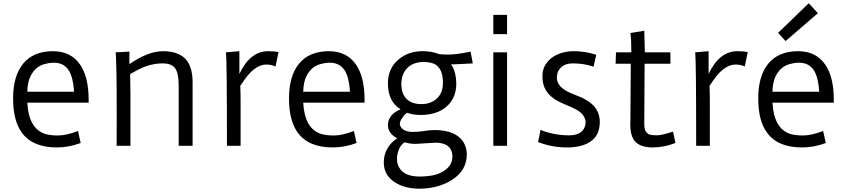

<svg xmlns="http://www.w3.org/2000/svg" viewBox="-20 -881 5126 1160"><path d="M467.3 -17.1Q395.5 9.8 323.7 9.8Q177.2 9.8 112.3 -79.1Q59.1 -150.9 59.1 -286.6Q59.1 -422.4 119.9 -496.6Q180.7 -570.8 298.8 -571.8Q409.2 -571.8 464.8 -489.3Q515.6 -414.6 515.6 -278.3V-260.7H145Q153.3 -105 251.5 -72.3Q281.7 -62.5 330.8 -62.5Q379.9 -62.5 451.2 -89.4ZM427.7 -326.7Q421.9 -411.1 397.5 -452.6Q355 -522.5 250 -494.1Q191.9 -479 163.1 -418Q146 -381.8 145 -326.7Z M684.6 0 685.1 -165.5Q685.1 -376.5 683.6 -434.6L681.6 -511.7Q680.2 -556.6 678.7 -564.9L762.7 -569.3Q762.2 -563.5 762 -554Q761.7 -544.4 761.7 -530.3V-493.7Q876 -571.8 963.6 -571.8Q1051.3 -571.8 1096.2 -529.1Q1141.1 -486.3 1143.6 -393.6V0H1059.6V-363.8Q1059.6 -438.5 1038.1 -468.8Q1016.6 -498 962.4 -498Q889.6 -498 817.4 -461.4Q793 -449.2 766.1 -433.6L767.1 -389.2Q768.1 -352.1 768.1 -314V0Z M1431.6 -362.3Q1433.6 -325.2 1433.6 -268.6V0H1351.1Q1351.1 -518.1 1345.2 -564.9L1426.3 -571.8V-434.6Q1491.2 -571.8 1600.6 -571.8Q1638.2 -571.8 1662.6 -565.9L1644.5 -479Q1621.1 -490.7 1592 -491Q1563 -491.2 1539.1 -478Q1515.1 -464.8 1495.4 -445.3Q1475.6 -425.8 1460 -403.3Z M2134.3 -17.1Q2062.5 9.8 1990.7 9.8Q1844.2 9.8 1779.3 -79.1Q1726.1 -150.9 1726.1 -286.6Q1726.1 -422.4 1786.9 -496.6Q1847.7 -570.8 1965.8 -571.8Q2076.2 -571.8 2131.8 -489.3Q2182.6 -414.6 2182.6 -278.3V-260.7H1812Q1820.3 -105 1918.5 -72.3Q1948.7 -62.5 1997.8 -62.5Q2046.9 -62.5 2118.2 -89.4ZM2094.7 -326.7Q2088.9 -411.1 2064.5 -452.6Q2022 -522.5 1917 -494.1Q1858.9 -479 1830.1 -418Q1813 -381.8 1812 -326.7Z M2521 -186.5Q2474.1 -186.5 2439.9 -199.7Q2426.3 -191.9 2414.6 -174.8Q2395.5 -147.5 2395.5 -135.3Q2395.5 -112.3 2418.5 -97.2Q2439.5 -84 2471.4 -84Q2503.4 -84 2528.8 -87.9Q2572.3 -95.2 2607.9 -95.2Q2643.6 -95.2 2677.5 -87.9Q2711.4 -80.6 2737.8 -64Q2795.9 -27.3 2800.3 46.4Q2802.7 148.9 2708 207.5Q2631.3 255.4 2526.9 258.8Q2432.6 261.7 2368.2 222.2Q2346.7 209 2330.6 190.4Q2298.8 153.3 2298.8 100.1Q2298.8 32.7 2345.7 -17.6Q2360.8 -34.2 2379.9 -45.4Q2323.7 -74.7 2323.7 -125.5Q2323.7 -156.2 2343.5 -181.4Q2363.3 -206.5 2400.4 -220.2Q2323.7 -267.6 2323.7 -377.4Q2323.7 -468.3 2388.2 -522Q2447.8 -571.8 2532.2 -571.8Q2588.4 -571.8 2632.3 -554.2Q2648.4 -551.3 2693.1 -551.3Q2737.8 -551.3 2823.2 -569.3L2836.4 -498Q2816.4 -497.1 2796.1 -495.8Q2775.9 -494.6 2752.4 -493.7L2704.6 -491.7Q2728 -463.9 2734.9 -406.7Q2736.8 -390.6 2736.8 -377.4Q2736.8 -284.2 2672.4 -232.4Q2615.2 -186.5 2521 -186.5ZM2655.8 -377.4Q2657.7 -453.6 2618.2 -486.3Q2588.9 -508.3 2527.8 -506.3Q2443.4 -500 2415 -430.7Q2405.8 -407.7 2404.8 -378.4Q2403.8 -316.4 2435.5 -284.2Q2467.3 -252 2525.4 -252Q2583.5 -252 2619.6 -286.1Q2655.8 -320.3 2655.8 -377.4ZM2491.7 -11.7Q2453.6 -11.7 2425.3 -21.5Q2393.1 -1.5 2381.8 47.9Q2378.4 63 2378.4 79.1Q2378.4 117.2 2399.4 142.6Q2434.1 188 2525.9 185.5Q2599.6 183.6 2639.6 164.1Q2713.4 128.9 2713.4 64.5Q2711.4 -19 2609.9 -19Z M2960.4 -791H3043.5V-674.8H2960.4ZM2960.4 -564.9H3043.5V0H2960.4Z M3565.9 -478Q3508.8 -498 3440.9 -498Q3378.4 -498 3354 -453.1Q3346.7 -439.9 3344.7 -420.2Q3342.8 -400.4 3350.3 -383.1Q3357.9 -365.7 3372.6 -352.5Q3395.5 -331.5 3432.6 -316.9Q3469.7 -302.2 3488.5 -293.9Q3507.3 -285.6 3524.4 -275.4Q3541.5 -265.1 3556.4 -252Q3571.3 -238.8 3582 -222.2Q3605 -187 3603.8 -141.6Q3602.5 -96.2 3586.7 -68.4Q3570.8 -40.5 3543.9 -23.4Q3493.7 9.8 3404.3 9.8Q3315.4 9.8 3231 -22.5L3245.6 -96.2Q3323.2 -65.4 3406.2 -63.5Q3485.4 -60.5 3508.3 -104.5Q3525.9 -137.7 3511.2 -170.9Q3497.6 -200.7 3456.5 -221.7Q3437 -231.9 3412.4 -241.9Q3387.7 -252 3359.6 -265.6Q3331.5 -279.3 3308.6 -299.3Q3257.3 -344.7 3257.3 -417V-424.3Q3257.3 -461.4 3275.4 -490Q3293.5 -518.6 3319.3 -536.1Q3369.1 -569.8 3442.4 -571.8Q3516.1 -571.8 3582.5 -550.3Z M4061 -17.1Q3991.2 9.8 3922.4 9.8Q3854.5 8.8 3823.2 -20Q3788.1 -52.2 3788.1 -127Q3788.1 -131.8 3788.1 -136.7Q3788.1 -141.6 3788.6 -147L3791 -496.1H3699.2L3701.7 -564.9H3794.4Q3794.4 -646.5 3788.6 -681.6L3872.6 -695.3L3876 -564.9H4030.3V-496.1H3874.5L3872.6 -152.3Q3870.6 -103 3881.3 -87.4Q3892.1 -71.8 3905.5 -67.6Q3918.9 -63.5 3949 -63.5Q3979 -63.5 4046.4 -85.9Z M4266.6 -362.3Q4268.6 -325.2 4268.6 -268.6V0H4186Q4186 -518.1 4180.2 -564.9L4261.2 -571.8V-434.6Q4326.2 -571.8 4435.5 -571.8Q4473.1 -571.8 4497.6 -565.9L4479.5 -479Q4456.1 -490.7 4427 -491Q4397.9 -491.2 4374 -478Q4350.1 -464.8 4330.3 -445.3Q4310.5 -425.8 4294.9 -403.3Z M4969.2 -17.1Q4897.5 9.8 4825.7 9.8Q4679.2 9.8 4614.3 -79.1Q4561 -150.9 4561 -286.6Q4561 -422.4 4621.8 -496.6Q4682.6 -570.8 4800.8 -571.8Q4911.1 -571.8 4966.8 -489.3Q5017.6 -414.6 5017.6 -278.3V-260.7H4647Q4655.3 -105 4753.4 -72.3Q4783.7 -62.5 4832.8 -62.5Q4881.8 -62.5 4953.1 -89.4ZM4929.7 -326.7Q4923.8 -411.1 4899.4 -452.6Q4856.9 -522.5 4752 -494.1Q4693.8 -479 4665 -418Q4647.9 -381.8 4647 -326.7ZM4681.2 -682.6 4866.2 -861.3 4921.4 -801.3 4726.1 -632.8Z"/></svg>

Font: Duru Sans
Style: Regular
Weight: 400
Designer: Onur Yazõcõgil
Foundry: Onur Yazõcõgil
Version: Version 1.002